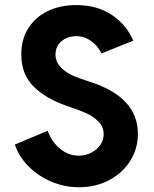

<svg xmlns="http://www.w3.org/2000/svg" viewBox="-20 -748 623 775"><path d="M40 -164.6 172.4 -220.2Q181.2 -194.8 198.7 -171.9Q216.3 -148.9 241.7 -134.3Q267.1 -119.6 297.4 -119.6Q324.2 -119.6 347.4 -131.1Q370.6 -142.6 384.5 -162.4Q398.4 -182.1 398.4 -206.1Q398.4 -235.8 378.2 -256.6Q357.9 -277.3 331.1 -289.8Q304.2 -302.2 265.6 -314.9L250.5 -320.3Q166 -349.1 116 -398.4Q65.9 -447.8 65.9 -529.3Q65.9 -588.9 94 -633.8Q122.1 -678.7 172.4 -703.1Q222.7 -727.5 287.6 -727.5Q373 -727.5 432.1 -687.3Q491.2 -647 518.1 -584L389.6 -532.2Q383.3 -546.9 369.6 -562.7Q356 -578.6 335 -590.3Q314 -602.1 288.6 -602.1Q267.1 -602.1 247.8 -593.8Q228.5 -585.4 216.3 -568.8Q204.1 -552.2 204.1 -528.8Q204.1 -496.6 227.1 -474.6Q250 -452.6 276.4 -441.7Q302.7 -430.7 343.8 -417.5Q536.6 -355.5 536.6 -208Q536.6 -147.9 505.6 -98.6Q474.6 -49.3 420.4 -20.8Q366.2 7.8 299.8 7.8Q239.3 7.8 185.3 -15.6Q131.3 -39.1 93.3 -78.6Q55.2 -118.2 40 -164.6Z"/></svg>

Font: Reddit Sans
Style: Bold
Weight: 700
Designer: Stephen Hutchings
Foundry: Reddit
Version: Version 1.013